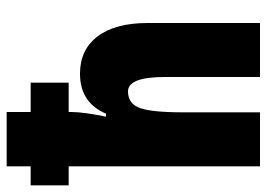

<svg xmlns="http://www.w3.org/2000/svg" viewBox="-139 -734 800 576"><g transform="rotate(-90 261.0 -446.0)"><path d="M213 -826V-754H301V-640H213V-633Q213 -596 199 -528H208Q241 -606 328 -606Q400 -606 440 -553Q480 -500 480 -403V-66H318V-351Q318 -462 275 -462Q238 -462 225 -426.5Q212 -391 212 -296V-66H50V-640H-7V-754H50V-826Z"/></g></svg>

Font: Noto Sans Malayalam UI ExtraCondensed Black
Style: Regular
Weight: 900
Width: 2
Designer: Jelle Bosma - Monotype Design Team
Foundry: Monotype Imaging Inc.
Version: Version 2.104; ttfautohint (v1.8.4.7-5d5b)